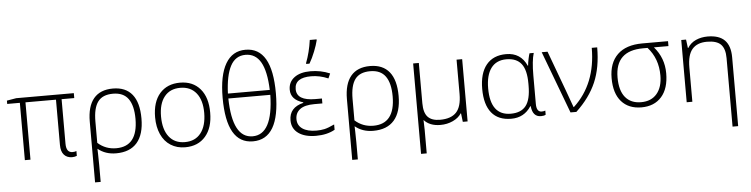

<svg xmlns="http://www.w3.org/2000/svg" viewBox="-55 -1099 6376 1631"><g transform="rotate(-5 3132.5 -283.0)"><path d="M529.8 -33.2Q550.3 -33.2 563 -39.1V2Q544.9 9.8 522.9 9.8Q478.5 9.8 453.4 -18.6Q428.2 -46.9 428.2 -102.1V-488.8H168V0H120.1V-488.8H12.2V-517.1L92.8 -530.8H584V-488.8H476.1V-108.9Q476.1 -33.2 529.8 -33.2Z M902.8 -33.2Q1086.4 -33.2 1086.9 -267.1Q1086.9 -380.4 1045.2 -438.7Q1003.4 -497.1 914.6 -497.1Q825.7 -497.1 785.6 -443.1Q745.6 -389.2 745.6 -274.9V-92.8Q812 -33.2 902.8 -33.2ZM897.9 9.8Q807.1 9.8 743.7 -42H742.7L744.1 3.9L745.6 95.2V240.2H697.8V-276.9Q697.8 -407.7 753.4 -474.4Q809.1 -541 917.5 -541Q1025.9 -541 1081.8 -471.7Q1137.7 -402.3 1137.7 -266.6Q1137.7 -130.9 1076.9 -60.5Q1016.1 9.8 897.9 9.8Z M1352.1 -436.5Q1304.2 -376 1304.7 -266.6Q1305.2 -157.2 1353 -95.7Q1400.9 -34.2 1488.8 -34.2Q1576.7 -34.2 1624.5 -95.7Q1672.4 -157.2 1672.9 -266.6Q1673.3 -376 1624.5 -436.5Q1575.7 -497.1 1487.8 -497.1Q1399.9 -497.1 1352.1 -436.5ZM1723.6 -265.1Q1723.6 -136.7 1660.6 -63.5Q1597.7 9.8 1486.8 9.8Q1417 9.8 1363.8 -23.9Q1310.5 -57.6 1282.2 -120.6Q1253.9 -183.6 1253.9 -266.1Q1253.9 -396.5 1316.9 -468.8Q1380.4 -541 1489.7 -541Q1599.1 -541 1661.6 -467.8Q1724.1 -394.5 1723.6 -265.1Z M1887.7 -413.1H2244.6Q2238.8 -573.2 2194.3 -650.6Q2149.9 -728 2064.5 -728Q1979 -728 1936.3 -647.7Q1893.6 -567.4 1887.7 -413.1ZM2245.6 -371.1H1887.7Q1893.6 -33.2 2065.9 -33.2Q2238.3 -33.2 2245.6 -371.1ZM2067.9 -771Q2293.9 -771.5 2293.9 -380.9Q2293.9 9.8 2064.9 9.8Q1839.8 9.8 1839.8 -380.9Q1839.8 -572.3 1898.2 -671.6Q1956.5 -771 2067.9 -771Z M2679.7 -301.8V-259.8H2611.3Q2528.8 -259.8 2488.8 -229.5Q2448.7 -199.2 2448.7 -145.5Q2448.7 -92.8 2491.2 -63.5Q2533.7 -34.2 2610.4 -34.2Q2647.5 -34.2 2678.7 -41Q2710 -47.9 2763.7 -73.2V-27.8Q2697.3 9.8 2602.5 9.8Q2507.8 9.8 2452.6 -29.8Q2397.5 -69.3 2397.5 -140.1Q2397.5 -249.5 2518.6 -278.8V-283.2Q2413.6 -314 2413.6 -399.9Q2413.6 -464.8 2463.9 -502.9Q2514.2 -541 2602.1 -541Q2689.9 -541 2767.6 -507.8L2749.5 -466.8Q2676.8 -498 2604.5 -498Q2463.9 -498 2464.4 -399.9Q2464.4 -301.8 2623.5 -301.8ZM2678.2 -806.2V-797.9Q2669.4 -760.3 2647.5 -704.6Q2625.5 -648.9 2600.1 -606H2571.8V-613.8Q2605.5 -701.2 2620.1 -806.2Z M3095.7 -33.2Q3279.3 -33.2 3279.8 -267.1Q3279.8 -380.4 3238 -438.7Q3196.3 -497.1 3107.4 -497.1Q3018.6 -497.1 2978.5 -443.1Q2938.5 -389.2 2938.5 -274.9V-92.8Q3004.9 -33.2 3095.7 -33.2ZM3090.8 9.8Q3000 9.8 2936.5 -42H2935.5L2937 3.9L2938.5 95.2V240.2H2890.6V-276.9Q2890.6 -407.7 2946.3 -474.4Q3002 -541 3110.4 -541Q3218.8 -541 3274.7 -471.7Q3330.6 -402.3 3330.6 -266.6Q3330.6 -130.9 3269.8 -60.5Q3209 9.8 3090.8 9.8Z M3663.6 9.8Q3572.3 9.8 3523.4 -44.9Q3525.9 0 3525.9 38.1V240.2H3477.5V-530.8H3525.9V-187Q3525.9 -106.4 3559.6 -70.3Q3593.3 -34.2 3663.6 -34.2Q3757.8 -34.2 3802.7 -82Q3847.7 -129.9 3847.7 -237.8V-530.8H3895.5V0H3854.5L3845.7 -73.2H3842.8Q3818.4 -35.2 3769.5 -12.7Q3720.7 9.8 3663.6 9.8Z M4271 -541Q4395 -541 4445.8 -426.8H4448.7Q4450.7 -452.1 4457.8 -485.1Q4464.8 -518.1 4469.7 -530.8H4505.9Q4485.8 -465.3 4485.8 -339.8V-98.1Q4485.8 -28.8 4529.8 -28.8Q4547.9 -28.8 4561 -34.2V1Q4546.9 9.8 4521 9.8Q4449.7 9.8 4440.9 -82H4437Q4377.9 9.8 4267.6 9.8Q4156.7 9.8 4099.9 -60.1Q4043 -129.9 4043 -263.7Q4043 -397.5 4101.8 -469.2Q4160.6 -541 4271 -541ZM4267.1 -33.2Q4355 -33.2 4396.5 -86.2Q4438 -139.2 4438 -258.8V-275.9Q4438 -391.6 4396.5 -444.3Q4355 -497.1 4269 -497.1Q4183.1 -497.1 4138.4 -436.8Q4093.8 -376.5 4093.8 -264.2Q4093.8 -33.2 4267.1 -33.2Z M5000.5 -530.8H5046.9Q5046.9 -358.9 4993.2 -234.1Q4939.5 -109.4 4822.8 0H4772.9L4573.7 -530.8H4623.5Q4785.6 -93.8 4802.7 -43H4805.7Q5000.5 -223.1 5000.5 -530.8Z M5434.1 -488.8Q5196.8 -488.8 5196.8 -260.7Q5196.8 -148.9 5244.1 -91.6Q5291.5 -34.2 5378.4 -34.2Q5465.3 -34.2 5513.2 -90.8Q5561 -147.5 5561 -246.1Q5561 -391.1 5472.7 -488.8ZM5432.1 -530.8H5650.9V-488.8H5526.9Q5611.8 -391.1 5611.8 -261.2Q5611.8 -131.3 5549.6 -60.8Q5487.3 9.8 5377.9 9.8Q5268.6 9.8 5207.3 -59.6Q5146 -128.9 5146 -258.8Q5146 -388.7 5219 -459.7Q5292 -530.8 5432.1 -530.8Z M6133.8 240.2V-344.2Q6133.8 -424.3 6098.1 -460.7Q6062.5 -497.1 5979.5 -497.1Q5896.5 -497.1 5854.2 -448.5Q5812 -399.9 5812 -293V0H5763.7V-530.8H5804.7L5814 -458H5816.9Q5843.3 -500.5 5888.7 -520.8Q5934.1 -541 5988.8 -541Q6086.9 -541 6134.3 -492.7Q6181.6 -444.3 6181.6 -347.2V240.2Z"/></g></svg>

Font: OpenSans-Light
Style: Regular
Weight: 300
Foundry: Ascender Corporation
Version: Version 1.10